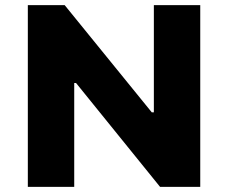

<svg xmlns="http://www.w3.org/2000/svg" viewBox="-20 -725 885 745"><path d="M88 0V-705H231L569 -289H577V-705H757V0H601L275 -403H268V0Z"/></svg>

Font: Nunito Sans 6pt Black
Style: Regular
Weight: 900
Version: Version 3.101;gftools[0.9.27]